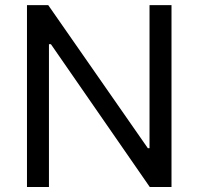

<svg xmlns="http://www.w3.org/2000/svg" viewBox="-20 -748 794 768"><path d="M666 -727.5V0H579.1L183.6 -571.3H175.8V0H87.9V-727.5H172.9L571.3 -155.3H578.1V-727.5Z"/></svg>

Font: Inter V
Style: 
Weight: 400
Designer: Rasmus Andersson
Foundry: rsms
Version: Version 4.000;git-a3f224843